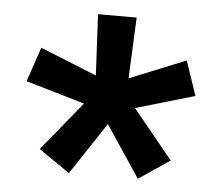

<svg xmlns="http://www.w3.org/2000/svg" viewBox="-41 -792 638 555"><g transform="rotate(5 278.0 -514.5)"><path d="M178 -282 88 -344 204 -486 33 -536 67 -636 231 -570 222 -747H334L326 -570L489 -636L523 -536L352 -486L468 -344L378 -283L278 -433Z"/></g></svg>

Font: IBMPlexSans-SemiBold
Style: Regular
Weight: 600
Designer: Mike Abbink, Paul van der Laan, Pieter van Rosmalen
Foundry: Bold Monday
Version: Version 3.1